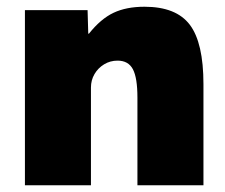

<svg xmlns="http://www.w3.org/2000/svg" viewBox="-20 -550 667 570"><path d="M54 0V-520H240L242 -450H244Q279 -494 317 -512Q355 -530 409 -530Q503 -530 543.5 -476.5Q584 -423 584 -300V0H388V-260Q388 -319 374.5 -344.5Q361 -370 329 -370Q307 -370 289 -359Q271 -348 260.5 -330Q250 -312 250 -290V0Z"/></svg>

Font: M PLUS 2 Thin Black
Style: Regular
Weight: 900
Version: Version 1.001